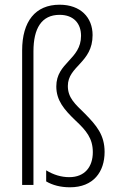

<svg xmlns="http://www.w3.org/2000/svg" viewBox="-20 -785 501 815"><path d="M373 -636C373 -711 322 -765 233 -765C130 -765 74 -694 74 -571V0H122V-567C122 -664 156 -722 233 -722C293 -722 324 -685 324 -633C324 -532 219 -520 219 -418C219 -359 252 -320 300 -274C346 -231 374 -198 374 -139C374 -77 340 -33 274 -33C240 -33 207 -43 176 -62V-15C203 1 237 10 277 10C377 10 424 -56 424 -140C424 -212 390 -252 341 -302C298 -344 268 -370 268 -420C268 -505 373 -518 373 -636Z"/></svg>

Font: Noto Sans Armenian Condensed ExtraLight
Style: Regular
Weight: 200
Width: 3
Designer: Monotype Design Team
Foundry: Monotype Imaging Inc.
Version: Version 2.008